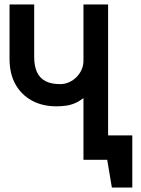

<svg xmlns="http://www.w3.org/2000/svg" viewBox="-20 -720 634 865"><path d="M412 -110V0H463L484 125H576V-110ZM467 -700H356V-446Q356 -425 347.5 -406Q339 -387 324.5 -372.5Q310 -358 291 -349.5Q272 -341 251 -341Q210 -341 184 -355Q158 -369 146 -396.5Q134 -424 134 -463V-700H23V-454Q23 -388 49.5 -340.5Q76 -293 123.5 -267Q171 -241 234 -241Q257 -241 278 -244Q299 -247 318.5 -255.5Q338 -264 356 -278V0H467Z"/></svg>

Font: Advent Pro
Style: Bold
Weight: 700
Designer: VivaRado, Andreas Kalpakidis
Foundry: VivaRado, Andreas Kalpakidis
Version: Version 3.000